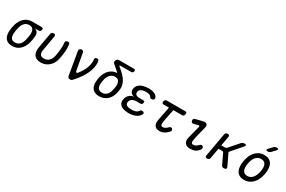

<svg xmlns="http://www.w3.org/2000/svg" viewBox="136 -2109 5129 3443"><g transform="rotate(30 2700.0 -387.5)"><path d="M492 -468H404Q453 -461 473.5 -427.5Q494 -394 489 -340Q487 -305 480.5 -270Q474 -235 465 -200Q437 -106 374 -48Q311 10 215 10Q167 10 132.5 -5Q98 -20 76.5 -47.5Q55 -75 46.5 -114Q38 -153 41 -200Q43 -235 49 -270Q55 -305 65 -340Q93 -435 156 -492.5Q219 -550 315 -550H507Q527 -550 535.5 -539.5Q544 -529 540 -509Q536 -489 524 -478.5Q512 -468 492 -468ZM230 -70Q259 -70 281.5 -79Q304 -88 322 -105Q340 -122 353 -146Q366 -170 375 -200Q384 -235 390.5 -270Q397 -305 399 -340Q403 -400 380.5 -435Q358 -470 301 -470Q244 -470 208 -435Q172 -400 155 -340Q145 -305 139 -270Q133 -235 131 -200Q127 -140 150 -105Q173 -70 230 -70Z M701 -515Q705 -538 718 -549Q731 -560 754 -560Q777 -560 786 -549Q795 -538 791 -515L737 -210Q732 -180 733.5 -156Q735 -132 744.5 -115Q754 -98 773.5 -89Q793 -80 824 -80Q859 -80 885.5 -92.5Q912 -105 931.5 -126Q951 -147 963.5 -174Q976 -201 981 -230Q988 -269 993.5 -304Q999 -339 1002 -373.5Q1005 -408 1005 -442.5Q1005 -477 1001 -515Q1001 -518 1000.5 -521Q1000 -524 1001 -527Q1004 -545 1021.5 -552.5Q1039 -560 1054 -560Q1066 -560 1072.5 -556.5Q1079 -553 1082.5 -547Q1086 -541 1088 -533Q1090 -525 1091 -515Q1096 -478 1095.5 -443Q1095 -408 1092 -373.5Q1089 -339 1083.5 -303.5Q1078 -268 1071 -230Q1062 -180 1040.5 -136.5Q1019 -93 985.5 -60.5Q952 -28 907.5 -9Q863 10 808 10Q757 10 722.5 -6Q688 -22 668.5 -50.5Q649 -79 643.5 -120Q638 -161 647 -210Z M1364 -38 1284 -508Q1282 -518 1285 -527Q1288 -536 1295 -543.5Q1302 -551 1311.5 -555.5Q1321 -560 1333 -560Q1351 -560 1362.5 -551Q1374 -542 1377 -525L1438 -185Q1442 -163 1454.5 -155.5Q1467 -148 1478 -161Q1513 -203 1541 -249.5Q1569 -296 1586.5 -343Q1604 -390 1610.5 -436.5Q1617 -483 1609 -525Q1608 -534 1611.5 -540.5Q1615 -547 1621.5 -551.5Q1628 -556 1637 -558Q1646 -560 1655 -560Q1678 -560 1686 -544Q1694 -528 1696 -508Q1701 -450 1688 -391Q1675 -332 1648 -273Q1621 -214 1581 -155Q1541 -96 1490 -38Q1472 -18 1458 -4Q1444 10 1418 10Q1393 10 1380.5 -2Q1368 -14 1364 -38Z M2074 -632Q2131 -586 2174.5 -543Q2218 -500 2245 -454.5Q2272 -409 2281.5 -358.5Q2291 -308 2279 -245Q2257 -115 2186.5 -52.5Q2116 10 2018 10Q1920 10 1875.5 -47.5Q1831 -105 1841 -205Q1843 -229 1847 -253.5Q1851 -278 1857 -302Q1869 -346 1890 -383Q1911 -420 1939 -447.5Q1967 -475 2001.5 -491.5Q2036 -508 2076 -511Q2086 -512 2088 -515.5Q2090 -519 2084 -525Q2059 -548 2028.5 -574Q1998 -600 1962 -632Q1953 -640 1949 -650.5Q1945 -661 1947 -675Q1952 -703 1968.5 -716.5Q1985 -730 2013 -730H2314Q2333 -730 2340.5 -721Q2348 -712 2344 -693Q2341 -674 2329.5 -664.5Q2318 -655 2299 -655H2085Q2065 -655 2062.5 -649.5Q2060 -644 2074 -632ZM2172 -405Q2162 -422 2139.5 -429.5Q2117 -437 2097 -437Q2041 -437 2002.5 -399.5Q1964 -362 1947 -302Q1941 -278 1937 -253.5Q1933 -229 1931 -205Q1925 -140 1950.5 -105Q1976 -70 2033 -70Q2090 -70 2130.5 -110.5Q2171 -151 2187 -245Q2192 -273 2194.5 -294.5Q2197 -316 2195.5 -334.5Q2194 -353 2188.5 -369.5Q2183 -386 2172 -405Z M2907 -473Q2912 -461 2910 -450Q2908 -439 2900.5 -431.5Q2893 -424 2880.5 -419.5Q2868 -415 2852 -415Q2847 -415 2842.5 -416.5Q2838 -418 2833.5 -421Q2829 -424 2825 -429.5Q2821 -435 2817 -443Q2809 -459 2787.5 -467.5Q2766 -476 2734 -478Q2722 -479 2710.5 -479Q2699 -479 2687 -478Q2640 -475 2609.5 -456Q2579 -437 2573 -402Q2566 -366 2589.5 -345Q2613 -324 2661 -324H2739Q2759 -324 2767 -314.5Q2775 -305 2771 -285Q2768 -265 2756.5 -255.5Q2745 -246 2725 -246H2644Q2592 -246 2558 -222.5Q2524 -199 2517 -158Q2510 -119 2536.5 -98Q2563 -77 2614 -74Q2627 -73 2640.5 -73Q2654 -73 2667 -74Q2705 -76 2733 -88Q2761 -100 2776 -122Q2781 -130 2786 -135.5Q2791 -141 2795.5 -144.5Q2800 -148 2805.5 -149.5Q2811 -151 2817 -151Q2833 -151 2844 -146.5Q2855 -142 2860 -134.5Q2865 -127 2864 -116Q2863 -105 2855 -92Q2829 -47 2776.5 -22Q2724 3 2653 7Q2640 8 2626.5 8Q2613 8 2600 7Q2553 4 2517 -7.5Q2481 -19 2457.5 -40Q2434 -61 2425 -90.5Q2416 -120 2423 -157Q2434 -217 2473 -254.5Q2512 -292 2573 -297Q2523 -301 2498 -334Q2473 -367 2481 -414Q2487 -449 2505 -474.5Q2523 -500 2551.5 -517.5Q2580 -535 2618 -544.5Q2656 -554 2701 -557Q2713 -558 2724.5 -558Q2736 -558 2748 -557Q2811 -553 2852 -532Q2893 -511 2907 -473Z M3493 -530Q3513 -530 3521.5 -517.5Q3530 -505 3526 -485Q3522 -465 3510 -452.5Q3498 -440 3478 -440H3298L3255 -224Q3248 -186 3244.5 -159Q3241 -132 3244 -114.5Q3247 -97 3256 -88.5Q3265 -80 3281 -80Q3309 -80 3335.5 -95.5Q3362 -111 3383 -134Q3400 -152 3416 -152Q3432 -152 3444 -141Q3457 -130 3457.5 -113Q3458 -96 3443 -79Q3423 -58 3403 -41.5Q3383 -25 3362 -13.5Q3341 -2 3317 4Q3293 10 3266 10Q3229 10 3203.5 -2Q3178 -14 3164 -36.5Q3150 -59 3147.5 -90.5Q3145 -122 3153 -161L3208 -440H3097Q3077 -440 3068 -452.5Q3059 -465 3063 -485Q3067 -505 3079.5 -517.5Q3092 -530 3112 -530Z M3733 -408Q3713 -403 3699.5 -413Q3686 -423 3682 -444Q3678 -467 3686.5 -480Q3695 -493 3719 -499L3864 -535Q3888 -541 3906 -537.5Q3924 -534 3935 -523.5Q3946 -513 3950 -496.5Q3954 -480 3949 -460L3890 -224Q3879 -179 3876 -151Q3873 -123 3877 -107.5Q3881 -92 3891 -86Q3901 -80 3916 -80Q3944 -80 3970.5 -95.5Q3997 -111 4018 -134Q4035 -152 4051 -152Q4067 -152 4079 -141Q4092 -130 4092.5 -109.5Q4093 -89 4079 -72Q4061 -50 4042 -34Q4023 -18 4001.5 -8.5Q3980 1 3955.5 5.5Q3931 10 3901 10Q3867 10 3840 0.5Q3813 -9 3796 -30Q3779 -51 3774.5 -83.5Q3770 -116 3782 -161L3846 -408Q3850 -422 3842.5 -428Q3835 -434 3823 -431Z M4255 10Q4232 10 4223 -1Q4214 -12 4218 -35L4303 -515Q4307 -538 4320 -549Q4333 -560 4356 -560Q4379 -560 4388 -549Q4397 -538 4393 -515L4359 -323H4437Q4447 -323 4455.5 -327Q4464 -331 4472 -339L4641 -532Q4653 -546 4668 -553Q4683 -560 4700 -560Q4735 -560 4740 -546.5Q4745 -533 4719 -504L4544 -304Q4536 -296 4534.5 -287.5Q4533 -279 4537 -271L4643 -49Q4657 -20 4646 -5Q4635 10 4600 10Q4583 10 4571 3Q4559 -4 4551 -19L4452 -228Q4448 -236 4441 -240.5Q4434 -245 4424 -245H4345L4308 -35Q4304 -12 4291 -1Q4278 10 4255 10Z M5018 10Q4960 10 4921.5 -11.5Q4883 -33 4862 -71Q4841 -109 4837 -161.5Q4833 -214 4844 -276Q4855 -338 4877.5 -390Q4900 -442 4934 -479.5Q4968 -517 5014.5 -538.5Q5061 -560 5119 -560Q5178 -560 5216.5 -538.5Q5255 -517 5276 -479.5Q5297 -442 5301 -390Q5305 -338 5294 -276Q5283 -214 5260 -161.5Q5237 -109 5202.5 -71Q5168 -33 5122 -11.5Q5076 10 5018 10ZM5034 -80Q5069 -80 5097 -94.5Q5125 -109 5146 -134.5Q5167 -160 5181.5 -196.5Q5196 -233 5204 -276Q5212 -319 5210.5 -354.5Q5209 -390 5197 -415.5Q5185 -441 5162 -455.5Q5139 -470 5103 -470Q5067 -470 5039 -455.5Q5011 -441 4990 -415.5Q4969 -390 4955 -354Q4941 -318 4933 -275Q4926 -232 4927.5 -196Q4929 -160 4941 -134.5Q4953 -109 4976 -94.5Q4999 -80 5034 -80ZM5193 -670Q5181 -657 5167 -651Q5153 -645 5137 -645Q5105 -645 5101 -657Q5097 -669 5121 -695L5180 -758Q5192 -772 5206 -778.5Q5220 -785 5237 -785Q5271 -785 5275.5 -772Q5280 -759 5254 -733Z"/></g></svg>

Font: Maple Mono NL
Style: Italic
Weight: 400
Italic angle: -10°
Monospace: yes
Designer: subframe7536
Version: Version 7.000